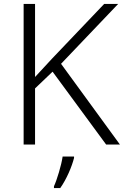

<svg xmlns="http://www.w3.org/2000/svg" viewBox="-20 -734 629 975"><path d="M589 0 290 -410 580 -714H509L245 -437C215 -405 186 -374 158 -343V-714H100V0H158V-285L247 -370L519 0ZM356 68V61H298C292 104 269 180 254 212V221H286C318 176 345 112 356 68Z"/></svg>

Font: Noto Sans Meetei Mayek Light
Style: Regular
Weight: 300
Designer: Monotype Design Team and Neelakash Kshetrimayum
Foundry: Monotype Imaging Inc.
Version: Version 2.002